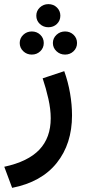

<svg xmlns="http://www.w3.org/2000/svg" viewBox="-35 -632 408 916"><path d="M138.2 -557.1Q138.2 -580.1 155 -596.2Q171.9 -612.3 195.8 -612.3Q220.2 -612.3 236.6 -596.2Q252.9 -580.1 252.9 -557.1Q252.9 -533.7 236.6 -517.8Q220.2 -502 195.8 -502Q171.9 -502 155 -517.8Q138.2 -533.7 138.2 -557.1ZM217.3 -426.8Q217.3 -449.7 234.4 -465.8Q251.5 -481.9 275.4 -481.9Q299.3 -481.9 315.9 -466.1Q332.5 -450.2 332.5 -426.8Q332.5 -403.3 315.9 -387.5Q299.3 -371.6 275.4 -371.6Q251.5 -371.6 234.4 -387.7Q217.3 -403.8 217.3 -426.8ZM59.1 -426.8Q59.1 -449.7 75.9 -465.8Q92.8 -481.9 116.7 -481.9Q140.6 -481.9 157.2 -466.1Q173.8 -450.2 173.8 -426.8Q173.8 -403.3 157.2 -387.5Q140.6 -371.6 116.7 -371.6Q92.8 -371.6 75.9 -387.7Q59.1 -403.8 59.1 -426.8ZM22.9 264.2 -14.6 163.6Q98.6 139.2 152.8 82Q207 24.9 207 -67.9Q207 -110.8 195.8 -160.6Q184.6 -210.4 168.5 -258.3L271.5 -292.5Q290 -241.2 299.3 -186.8Q308.6 -132.3 308.6 -81.5Q308.6 54.2 235.6 145.5Q162.6 236.8 22.9 264.2Z"/></svg>

Font: Vazirmatn RD Medium
Style: Regular
Weight: 500
Designer: Saber Rastikerdar
Foundry: Saber Rastikerdar
Version: Version 33.003